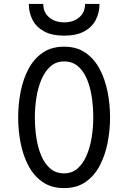

<svg xmlns="http://www.w3.org/2000/svg" viewBox="-20 -951 656 983"><path d="M308 12Q243 12 198 -19.2Q153 -50.5 125.5 -102.8Q98 -155 85.5 -219.2Q73 -283.5 73 -350Q73 -416.5 85.5 -480.8Q98 -545 125.5 -597.2Q153 -649.5 198 -680.8Q243 -712 308 -712Q373 -712 418 -680.8Q463 -649.5 490.5 -597.2Q518 -545 530.8 -480.8Q543.5 -416.5 543.5 -350Q543.5 -283.5 530.8 -219.2Q518 -155 490.5 -102.8Q463 -50.5 418 -19.2Q373 12 308 12ZM308 -63.5Q349 -63.5 377.5 -88.8Q406 -114 423.8 -156Q441.5 -198 449.5 -248.8Q457.5 -299.5 457.5 -350Q457.5 -405.5 449.5 -456.8Q441.5 -508 424 -548.5Q406.5 -589 378 -612.8Q349.5 -636.5 308 -636.5Q267 -636.5 238.5 -611.2Q210 -586 192.2 -544.2Q174.5 -502.5 166.5 -451.8Q158.5 -401 158.5 -350Q158.5 -295 166.5 -243.8Q174.5 -192.5 192.2 -151.8Q210 -111 238.5 -87.2Q267 -63.5 308 -63.5ZM308.5 -768.5Q245.5 -768.5 205.5 -790.5Q165.5 -812.5 146.5 -849.5Q127.5 -886.5 127.5 -931H201.5Q201.5 -887 232 -861.8Q262.5 -836.5 308.5 -836.5Q355 -836.5 385.2 -861.8Q415.5 -887 415.5 -931H489.5Q489.5 -886.5 470.5 -849.5Q451.5 -812.5 411.5 -790.5Q371.5 -768.5 308.5 -768.5Z"/></svg>

Font: Overpass Mono Light
Style: Regular
Weight: 400
Monospace: yes
Version: Version 4.000